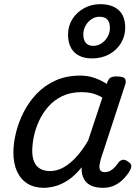

<svg xmlns="http://www.w3.org/2000/svg" viewBox="-20 -880 663 917"><path d="M190 17Q144 17 111.5 -3Q79 -23 61.5 -61Q44 -99 44 -151Q44 -195 56 -245Q68 -295 92.5 -343.5Q117 -392 155 -432Q193 -472 245 -495.5Q297 -519 364 -519Q399 -519 431 -508Q463 -497 490 -479L491 -483Q498 -503 507.5 -509Q517 -515 536 -515Q568 -515 576 -505.5Q584 -496 578 -476L461 -119Q458 -108 455.5 -93.5Q453 -79 458 -68.5Q463 -58 481 -58Q496 -58 508.5 -65.5Q521 -73 530.5 -84Q540 -95 546 -104Q552 -112 563 -116Q574 -120 590 -109Q607 -99 607 -88Q607 -77 601 -66Q591 -48 573 -28.5Q555 -9 530 4Q505 17 473 17Q445 17 425.5 10.5Q406 4 394 -8Q382 -20 376 -36Q370 -52 370 -71Q370 -74 370 -76.5Q370 -79 370 -81Q338 -41 305 -19.5Q272 2 242.5 9.5Q213 17 190 17ZM134 -160Q134 -128 143.5 -106.5Q153 -85 172 -74Q191 -63 219 -63Q252 -63 283.5 -80.5Q315 -98 345 -131Q375 -164 401 -209L469 -414Q443 -429 419.5 -434.5Q396 -440 370 -440Q317 -440 277.5 -421Q238 -402 210.5 -370.5Q183 -339 166 -301.5Q149 -264 141.5 -227Q134 -190 134 -160ZM420 -601Q365 -601 335 -630.5Q305 -660 305 -715Q305 -756 325.5 -788.5Q346 -821 381 -840.5Q416 -860 458 -860Q516 -860 547 -831.5Q578 -803 578 -748Q578 -707 557.5 -673.5Q537 -640 501 -620.5Q465 -601 420 -601ZM425 -661Q447 -661 465 -673Q483 -685 494 -704.5Q505 -724 505 -746Q505 -774 492.5 -787Q480 -800 454 -800Q434 -800 416.5 -788Q399 -776 388.5 -757Q378 -738 378 -716Q378 -689 390 -675Q402 -661 425 -661Z"/></svg>

Font: Playwrite IE
Style: Regular
Weight: 400
Designer: Veronika Burian, José Scaglione
Foundry: TypeTogether
Version: Version 1.002